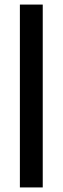

<svg xmlns="http://www.w3.org/2000/svg" viewBox="-20 -820 274 840"><path d="M67 -800H167V0H67Z"/></svg>

Font: Cooper Hewitt
Style: Regular
Weight: 707
Designer: Village Type and Design LLC
Foundry: Cooper Hewitt Smithsonian Design Museum
Version: 1.000